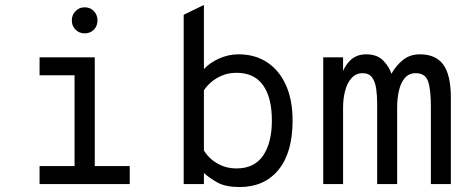

<svg xmlns="http://www.w3.org/2000/svg" viewBox="-20 -742 1888 774"><path d="M280.5 -15V-511H362V-15ZM139.5 0V-72.5H503V0ZM139.5 -438.5V-511H325.5V-438.5ZM321 -607.5Q299.5 -607.5 284.5 -622.5Q269.5 -637.5 269.5 -659.5Q269.5 -682 284.5 -697.2Q299.5 -712.5 321 -712.5Q344 -712.5 358.5 -697.2Q373 -682 373 -659.5Q373 -637.5 358.5 -622.5Q344 -607.5 321 -607.5Z M946 12Q890.5 12 858.2 -5.5Q826 -23 802 -44.5V0H720.5V-682.5L802 -722V-463.5Q826 -489.5 863.5 -506.2Q901 -523 942 -523Q1007.5 -523 1056.2 -491.2Q1105 -459.5 1132.2 -399.8Q1159.5 -340 1159.5 -256Q1159.5 -126.5 1102.5 -57.2Q1045.5 12 946 12ZM933.5 -63Q1005.5 -63 1040.8 -115Q1076 -167 1076 -256Q1076 -349 1040.2 -398.8Q1004.5 -448.5 933.5 -448.5Q900 -448.5 873.8 -437Q847.5 -425.5 829.2 -409Q811 -392.5 802 -377.5V-135.5Q822 -102.5 856.8 -82.8Q891.5 -63 933.5 -63Z M1283 0V-511H1363V-416.5L1351 -424.5Q1365 -471.5 1390.5 -497.2Q1416 -523 1456.5 -523Q1500 -523 1524.5 -498.2Q1549 -473.5 1558 -444.5Q1575.5 -476.5 1603.8 -499.8Q1632 -523 1673 -523Q1736.5 -523 1767 -481.5Q1797.5 -440 1797.5 -348V0H1717V-313Q1717 -380.5 1705.8 -413.8Q1694.5 -447 1656 -447Q1629 -447 1612.5 -428.2Q1596 -409.5 1588.5 -377.8Q1581 -346 1581 -307.5V0H1500.5V-323.5Q1500.5 -356 1496.5 -384.2Q1492.5 -412.5 1480 -429.8Q1467.5 -447 1442 -447Q1415.5 -447 1398 -428.2Q1380.5 -409.5 1371.8 -377.8Q1363 -346 1363 -307.5V0Z"/></svg>

Font: Overpass Mono
Style: Regular
Weight: 400
Designer: Delve Withrington, Dave Bailey
Foundry: Delve Fonts LLC
Version: Version 4.000